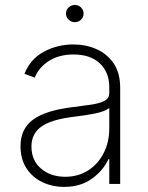

<svg xmlns="http://www.w3.org/2000/svg" viewBox="-20 -730 589 762"><path d="M234.4 11.7Q187.5 11.7 148.1 -7.1Q108.7 -25.9 85 -62.1Q61.4 -98.4 61.4 -150.2Q61.4 -218.4 111 -255.1Q160.5 -291.9 269.5 -305Q311.1 -310 343.8 -315Q376.4 -320 395.1 -330.1Q413.7 -340.2 413.7 -361.2V-383.9Q413.7 -443.2 376.1 -478.5Q338.4 -513.8 272.4 -513.8Q214.1 -513.8 174 -488.1Q133.9 -462.4 117.9 -421.9L77.1 -437.1Q100.5 -496.1 154.3 -524.9Q208.1 -553.6 271.3 -553.6Q320 -553.6 362.2 -535.3Q404.5 -517 430.8 -478.9Q457 -440.7 457 -381V0H413.7V-98.4H410.5Q389.2 -52.6 344.3 -20.4Q299.4 11.7 234.4 11.7ZM238.6 -28.4Q289.8 -28.4 329.4 -53.4Q369 -78.5 391.3 -122.2Q413.7 -165.8 413.7 -221.2V-301.5Q396.7 -287.3 355.3 -279.3Q313.9 -271.3 273.8 -266.7Q184.3 -256 144.5 -227.8Q104.8 -199.6 104.8 -148.8Q104.8 -93 143.1 -60.7Q181.5 -28.4 238.6 -28.4ZM277 -642Q262.8 -642 252.3 -652Q241.8 -661.9 241.8 -676.1Q241.8 -690.3 252.3 -700.3Q262.8 -710.2 277 -710.2Q291.5 -710.2 301.7 -700.3Q311.8 -690.3 311.8 -676.1Q311.8 -661.9 301.7 -652Q291.5 -642 277 -642Z"/></svg>

Font: Inter Extra Light BETA
Style: Regular
Weight: 200
Designer: Rasmus Andersson
Foundry: rsms
Version: Version 3.011;git-f93a4a705